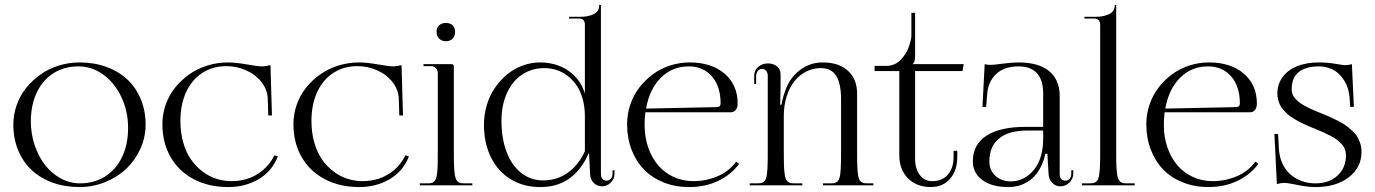

<svg xmlns="http://www.w3.org/2000/svg" viewBox="-20 -751 5570 778"><path d="M302 7Q242.5 7 192.5 -11.2Q142.5 -29.5 107.6 -62.5Q72.8 -95.5 53.4 -142.6Q34 -189.8 34 -246Q34 -286.8 47.6 -325.2Q61.2 -363.8 86.2 -394.8Q111.2 -425.8 144.1 -449.1Q177 -472.5 217.9 -485.2Q258.8 -498 302 -498Q361.5 -498 411.5 -479.8Q461.5 -461.5 496.4 -428.6Q531.2 -395.8 550.6 -348.9Q570 -302 570 -246Q570 -194.8 548.8 -148Q527.5 -101.2 491.6 -67.2Q455.8 -33.2 406.1 -13.1Q356.5 7 302 7ZM304 -8Q361.5 -8 405.9 -35.9Q450.2 -63.8 474.6 -114.8Q499 -165.8 499 -232Q499 -299.8 472 -357.2Q445 -414.8 398.8 -448.4Q352.5 -482 298 -482Q240.5 -482 196.8 -454.4Q153 -426.8 129 -376Q105 -325.2 105 -259Q105 -208.2 120.8 -161.9Q136.5 -115.5 163 -81.8Q189.5 -48 226.5 -28Q263.5 -8 304 -8Z M638 -248Q638 -288.8 651.4 -326.9Q664.8 -365 689.4 -395.8Q714 -426.5 746.8 -449.6Q779.5 -472.8 820.1 -485.4Q860.8 -498 904 -498Q935.2 -498 980.2 -490Q1025.2 -482 1043 -482Q1053.5 -482 1076 -487L1082 -283H1067L1065 -350Q1063.8 -388.2 1038.9 -419.2Q1014 -450.2 976.1 -466.6Q938.2 -483 897 -483Q842 -483 799.8 -455.6Q757.5 -428.2 734.2 -377.8Q711 -327.2 711 -261Q711 -213.5 722.6 -173.1Q734.2 -132.8 754.1 -104.5Q774 -76.2 800.6 -56.1Q827.2 -36 857 -26.5Q886.8 -17 918 -17Q953.2 -17 985.2 -27.5Q1017.2 -38 1046 -62.1Q1074.8 -86.2 1092 -122L1106 -117Q1082 -56.8 1027.8 -24.9Q973.5 7 905 7Q826 7 765.2 -24.9Q704.5 -56.8 671.2 -114.8Q638 -172.8 638 -248Z M1169 -248Q1169 -288.8 1182.4 -326.9Q1195.8 -365 1220.4 -395.8Q1245 -426.5 1277.8 -449.6Q1310.5 -472.8 1351.1 -485.4Q1391.8 -498 1435 -498Q1466.2 -498 1511.2 -490Q1556.2 -482 1574 -482Q1584.5 -482 1607 -487L1613 -283H1598L1596 -350Q1594.8 -388.2 1569.9 -419.2Q1545 -450.2 1507.1 -466.6Q1469.2 -483 1428 -483Q1373 -483 1330.8 -455.6Q1288.5 -428.2 1265.2 -377.8Q1242 -327.2 1242 -261Q1242 -213.5 1253.6 -173.1Q1265.2 -132.8 1285.1 -104.5Q1305 -76.2 1331.6 -56.1Q1358.2 -36 1388 -26.5Q1417.8 -17 1449 -17Q1484.2 -17 1516.2 -27.5Q1548.2 -38 1577 -62.1Q1605.8 -86.2 1623 -122L1637 -117Q1613 -56.8 1558.8 -24.9Q1504.5 7 1436 7Q1357 7 1296.2 -24.9Q1235.5 -56.8 1202.2 -114.8Q1169 -172.8 1169 -248Z M1681 0ZM1787 -658Q1803.8 -658 1813.9 -648.5Q1824 -639 1824 -622Q1824 -605.2 1814 -594.6Q1804 -584 1787 -584Q1770.2 -584 1759.6 -594.5Q1749 -605 1749 -622Q1749 -638.5 1759.4 -648.2Q1769.8 -658 1787 -658ZM1754 -134V-453Q1754 -466.5 1746.6 -474.8Q1739.2 -483 1727 -483H1696V-491H1809Q1814.5 -491 1816.8 -488.8Q1819 -486.5 1819 -481V-134Q1819 -111.2 1819.2 -95.8Q1819.5 -80.2 1820.5 -66.2Q1821.5 -52.2 1822.8 -43.9Q1824 -35.5 1826.6 -28.4Q1829.2 -21.2 1832.1 -17.8Q1835 -14.2 1840.1 -11.8Q1845.2 -9.2 1850.6 -8.6Q1856 -8 1864 -8H1894V0H1681V-8H1710Q1720.8 -8 1727.1 -9.1Q1733.5 -10.2 1739 -15.5Q1744.5 -20.8 1747 -28Q1749.5 -35.2 1751.4 -51Q1753.2 -66.8 1753.6 -84.9Q1754 -103 1754 -134Z M2012 -261Q2012 -189.5 2032.9 -134.9Q2053.8 -80.2 2092.1 -50.1Q2130.5 -20 2181 -20Q2215.8 -20 2246.5 -32.1Q2277.2 -44.2 2304.6 -71.1Q2332 -98 2350 -138V-280Q2350 -318.2 2340.9 -350.5Q2331.8 -382.8 2316.1 -405.4Q2300.5 -428 2279.5 -443.9Q2258.5 -459.8 2234.9 -467.4Q2211.2 -475 2186 -475Q2134.5 -475 2095 -448.4Q2055.5 -421.8 2033.8 -373Q2012 -324.2 2012 -261ZM1941 -246Q1941 -287 1952.6 -325.5Q1964.2 -364 1985.4 -394.9Q2006.5 -425.8 2034.6 -449.1Q2062.8 -472.5 2097.4 -485.2Q2132 -498 2169 -498Q2208.2 -498 2243.2 -485.2Q2278.2 -472.5 2306.1 -445.6Q2334 -418.8 2347 -381L2350 -371.8V-651Q2350 -676 2326 -676H2286V-683H2334Q2347.5 -683 2360 -685.4Q2372.5 -687.8 2383.6 -692.6Q2394.8 -697.5 2401.4 -706.6Q2408 -715.8 2408 -728V-731H2415V-47Q2415 -32.2 2421.5 -25.6Q2428 -19 2438 -19Q2448.2 -19 2455.1 -26.6Q2462 -34.2 2462 -48V-61H2470V-48Q2470 -26.2 2454.9 -11.1Q2439.8 4 2418 4Q2399.2 4 2385.6 -10.2Q2372 -24.5 2371 -45L2367 -129H2364.8Q2336.8 -64 2288.1 -28.5Q2239.5 7 2169 7Q2101.8 7 2049.9 -24.4Q1998 -55.8 1969.5 -113.2Q1941 -170.8 1941 -246Z M2521 -248Q2521 -288.8 2533.9 -326.9Q2546.8 -365 2570.2 -395.8Q2593.8 -426.5 2625 -449.6Q2656.2 -472.8 2695 -485.4Q2733.8 -498 2775 -498Q2863 -498 2916 -452.6Q2969 -407.2 2969 -331Q2969 -315.2 2961.4 -305.6Q2953.8 -296 2941 -296H2595.2Q2592 -272.2 2592 -244Q2592 -196.2 2606.2 -154.5Q2620.5 -112.8 2645.9 -82.4Q2671.2 -52 2708.6 -34.5Q2746 -17 2790 -17Q2840.8 -17 2887.2 -36.6Q2933.8 -56.2 2963 -96L2975 -87Q2941.5 -42.2 2889.4 -17.6Q2837.2 7 2772 7Q2716.5 7 2669.6 -11.6Q2622.8 -30.2 2590.1 -63.5Q2557.5 -96.8 2539.2 -144.2Q2521 -191.8 2521 -248ZM2597.8 -311 2886 -317Q2892.2 -317 2896.1 -320.9Q2900 -324.8 2900 -332Q2900 -401.2 2864.6 -441.6Q2829.2 -482 2771 -482Q2704 -482 2658 -436.1Q2612 -390.2 2597.8 -311Z M3018 0V-8H3047Q3055 -8 3060.4 -8.6Q3065.8 -9.2 3070.8 -11.9Q3075.8 -14.5 3078.6 -17.8Q3081.5 -21 3084 -28.5Q3086.5 -36 3087.6 -44.2Q3088.8 -52.5 3089.6 -66.9Q3090.5 -81.2 3090.8 -96.5Q3091 -111.8 3091 -135V-442Q3091 -456.8 3084.4 -464.2Q3077.8 -471.8 3068 -471.8Q3058 -471.8 3051 -463.6Q3044 -455.5 3044 -442V-411H3036V-442Q3036 -466.5 3052.4 -480.2Q3068.8 -494 3092 -494Q3113 -494 3128 -482.5Q3143 -471 3143 -450V-414Q3143 -400.5 3142.4 -366.4Q3141.8 -332.2 3141 -327H3147Q3150.2 -350.5 3161 -381Q3179 -434.5 3220.2 -466.2Q3261.5 -498 3313 -498Q3379.5 -498 3416.2 -464Q3453 -430 3453 -372V-135Q3453 -111.8 3453.2 -96.5Q3453.5 -81.2 3454.4 -66.9Q3455.2 -52.5 3456.4 -44.2Q3457.5 -36 3460 -28.5Q3462.5 -21 3465.4 -17.8Q3468.2 -14.5 3473.2 -11.9Q3478.2 -9.2 3483.6 -8.6Q3489 -8 3497 -8H3519V0H3315V-8H3344Q3352 -8 3357.4 -8.6Q3362.8 -9.2 3367.8 -11.9Q3372.8 -14.5 3375.6 -17.8Q3378.5 -21 3381 -28.5Q3383.5 -36 3384.6 -44.2Q3385.8 -52.5 3386.6 -66.9Q3387.5 -81.2 3387.8 -96.5Q3388 -111.8 3388 -135V-349Q3388 -412 3368.4 -443.5Q3348.8 -475 3306 -475Q3274.2 -475 3246.8 -461Q3219.2 -447 3199.1 -421.9Q3179 -396.8 3167.5 -360.1Q3156 -323.5 3156 -280V-135Q3156 -104.2 3156.5 -85.5Q3157 -66.8 3158.9 -51.1Q3160.8 -35.5 3163.4 -28.1Q3166 -20.8 3171.6 -15.6Q3177.2 -10.5 3183.8 -9.2Q3190.2 -8 3201 -8H3231V0Z M3688 -463V-108Q3688 -67 3707 -42Q3726 -17 3757 -17Q3798 -17 3821 -43.6Q3844 -70.2 3844 -115V-140H3859V-115Q3859 -60 3829.6 -26.5Q3800.2 7 3752 7Q3694.5 7 3659.2 -28.5Q3624 -64 3624 -122V-463H3524V-484H3572Q3590 -484 3605.8 -491.5Q3621.5 -499 3632.1 -510.9Q3642.8 -522.8 3651 -536.6Q3659.2 -550.5 3663.9 -564.6Q3668.5 -578.8 3670.8 -589.2Q3673 -599.8 3673 -606V-699H3688V-527Q3688 -496.2 3678 -492V-491H3885L3880 -463Z M3922 -97Q3922 -165.2 3977 -201.1Q4032 -237 4137 -237H4207V-373Q4207 -426.8 4181.6 -454.4Q4156.2 -482 4108 -482Q4048.8 -482 4016 -450.5Q3983.2 -419 3980 -368L3976 -318H3961L3970 -491Q3982 -488 3994 -488Q4005 -488 4042.8 -493Q4080.5 -498 4107 -498Q4188 -498 4231 -463Q4274 -428 4274 -362V-47Q4274 -32.2 4280.5 -25.6Q4287 -19 4297 -19Q4307.2 -19 4314.1 -26.6Q4321 -34.2 4321 -48V-61H4329V-48Q4329 -26.5 4313.5 -11.2Q4298 4 4276 4Q4257.2 4 4243.8 -10.1Q4230.2 -24.2 4229 -45L4224 -128H4216Q4209.5 -98.5 4197.6 -75Q4185.8 -51.5 4171 -36.4Q4156.2 -21.2 4138.2 -11.2Q4120.2 -1.2 4102.5 2.9Q4084.8 7 4066 7Q3999.2 7 3960.6 -21.5Q3922 -50 3922 -97ZM3989 -97Q3989 -60.5 4014 -38.2Q4039 -16 4076 -16Q4094.8 -16 4113 -22.1Q4131.2 -28.2 4148.4 -41.9Q4165.5 -55.5 4178.5 -75.1Q4191.5 -94.8 4199.2 -123.9Q4207 -153 4207 -188V-222H4141Q4067.5 -222 4028.2 -189.9Q3989 -157.8 3989 -97Z M4364 0V-8H4393Q4401 -8 4406.4 -8.6Q4411.8 -9.2 4416.9 -11.8Q4422 -14.2 4424.9 -17.8Q4427.8 -21.2 4430.4 -28.4Q4433 -35.5 4434.2 -43.9Q4435.5 -52.2 4436.5 -66.2Q4437.5 -80.2 4437.8 -95.8Q4438 -111.2 4438 -134V-651Q4438 -663 4431.5 -669.5Q4425 -676 4413 -676H4374V-683H4422Q4435.8 -683 4448.2 -685.4Q4460.8 -687.8 4472.1 -692.6Q4483.5 -697.5 4490.2 -706.6Q4497 -715.8 4497 -728V-731H4503V-134Q4503 -111.2 4503.2 -95.8Q4503.5 -80.2 4504.5 -66.2Q4505.5 -52.2 4506.8 -43.9Q4508 -35.5 4510.6 -28.4Q4513.2 -21.2 4516.1 -17.8Q4519 -14.2 4524.1 -11.8Q4529.2 -9.2 4534.6 -8.6Q4540 -8 4548 -8H4578V0Z M4625 -248Q4625 -288.8 4637.9 -326.9Q4650.8 -365 4674.2 -395.8Q4697.8 -426.5 4729 -449.6Q4760.2 -472.8 4799 -485.4Q4837.8 -498 4879 -498Q4967 -498 5020 -452.6Q5073 -407.2 5073 -331Q5073 -315.2 5065.4 -305.6Q5057.8 -296 5045 -296H4699.2Q4696 -272.2 4696 -244Q4696 -196.2 4710.2 -154.5Q4724.5 -112.8 4749.9 -82.4Q4775.2 -52 4812.6 -34.5Q4850 -17 4894 -17Q4944.8 -17 4991.2 -36.6Q5037.8 -56.2 5067 -96L5079 -87Q5045.5 -42.2 4993.4 -17.6Q4941.2 7 4876 7Q4820.5 7 4773.6 -11.6Q4726.8 -30.2 4694.1 -63.5Q4661.5 -96.8 4643.2 -144.2Q4625 -191.8 4625 -248ZM4701.8 -311 4990 -317Q4996.2 -317 5000.1 -320.9Q5004 -324.8 5004 -332Q5004 -401.2 4968.6 -441.6Q4933.2 -482 4875 -482Q4808 -482 4762 -436.1Q4716 -390.2 4701.8 -311Z M5310 7Q5285 7 5260.1 2.8Q5235.2 -1.5 5215.4 -5.8Q5195.5 -10 5183 -10Q5171.5 -10 5154 -5L5144 -208H5159L5162 -150Q5163.8 -116.2 5176.1 -89.1Q5188.5 -62 5208.6 -44.4Q5228.8 -26.8 5254.6 -17.4Q5280.5 -8 5310 -8Q5365.5 -8 5399.8 -39.5Q5434 -71 5434 -122Q5434 -135 5429.6 -146.4Q5425.2 -157.8 5416 -167.5Q5406.8 -177.2 5396.8 -185Q5386.8 -192.8 5371 -200.9Q5355.2 -209 5342.6 -214.6Q5330 -220.2 5311 -228Q5295.8 -234.2 5286.4 -238.2Q5277 -242.2 5262.2 -249.1Q5247.5 -256 5238.1 -261.2Q5228.8 -266.5 5216.5 -274.2Q5204.2 -282 5196.5 -289.1Q5188.8 -296.2 5180.2 -305.8Q5171.8 -315.2 5167 -325Q5162.2 -334.8 5159.1 -346.5Q5156 -358.2 5156 -371Q5156 -410.5 5177.9 -439.6Q5199.8 -468.8 5237.5 -483.4Q5275.2 -498 5324 -498Q5358 -498 5390.8 -492.5Q5423.5 -487 5430 -487Q5443.2 -487 5458 -491L5466 -318H5451L5449 -352Q5447.8 -371.2 5442.5 -389.5Q5437.2 -407.8 5426.9 -424.6Q5416.5 -441.5 5402.4 -454.1Q5388.2 -466.8 5368 -474.4Q5347.8 -482 5324 -482Q5272.2 -482 5243.1 -459.4Q5214 -436.8 5214 -389Q5214 -381.2 5216.2 -373.8Q5218.5 -366.2 5222 -360.1Q5225.5 -354 5232 -347.8Q5238.5 -341.5 5244.4 -336.6Q5250.2 -331.8 5259.9 -326.2Q5269.5 -320.8 5276.8 -316.9Q5284 -313 5295.8 -307.8Q5307.5 -302.5 5315.2 -299.4Q5323 -296.2 5336 -291Q5355.8 -283 5369.1 -277.1Q5382.5 -271.2 5400.9 -261.9Q5419.2 -252.5 5431.5 -244Q5443.8 -235.5 5457.2 -223.4Q5470.8 -211.2 5478.6 -198.8Q5486.5 -186.2 5491.8 -170.1Q5497 -154 5497 -136Q5497 -72.2 5445.4 -32.6Q5393.8 7 5310 7Z"/></svg>

Font: FogtwoNo5
Style: Regular
Weight: 400
Designer: gluk (gluksza@wp.pl)
Foundry: gluk (gluksza@wp.pl)
Version: Version 0.87